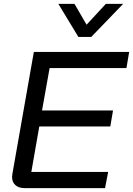

<svg xmlns="http://www.w3.org/2000/svg" viewBox="-20 -967 684 987"><path d="M42 -58Q42 -63 44 -75L154 -700H644L630 -617H235L196 -399H561L547 -317H182L141 -83H536L520 0H106Q76 0 59 -15.5Q42 -31 42 -58ZM280 -947H363L425 -840L524 -947H613L449 -777H383Z"/></svg>

Font: Bai Jamjuree Medium
Style: Italic
Weight: 500
Italic angle: -10°
Version: Version 1.000; ttfautohint (v1.6)